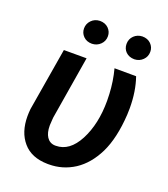

<svg xmlns="http://www.w3.org/2000/svg" viewBox="-134 -814 804 920"><g transform="rotate(20 267.5 -354.0)"><path d="M217.8 -718.8C199.7 -718.3 185.5 -711.9 174.3 -700.2C163.1 -688.5 157.7 -674.8 157.7 -659.2C157.7 -643.6 163.1 -630.4 174.3 -619.1C185.5 -607.9 200.2 -602.5 218.3 -602.5C235.4 -603 250 -609.4 261.2 -620.6C272.5 -631.8 278.3 -645.5 278.3 -662.1C278.3 -678.2 272.5 -691.4 261.2 -702.6C250 -713.4 235.4 -718.8 217.8 -718.8ZM374.5 -658.7C374.5 -627 397.9 -602.1 434.6 -602.1C451.7 -602.5 466.3 -608.9 477.5 -620.1C488.8 -631.3 494.6 -645 494.6 -661.6C494.6 -677.2 489.3 -690.4 478 -701.7C466.8 -712.9 452.1 -718.3 434.1 -718.3C417.5 -717.8 403.3 -711.9 392.1 -701.2C380.4 -689.9 374.5 -675.8 374.5 -658.7ZM102.5 -528.3 48.8 -207.5 47.4 -189C46.9 -182.6 46.9 -176.8 46.9 -170.9C46.9 -117.2 61 -73.2 89.8 -40C118.2 -6.8 159.7 10.3 214.8 11.2C217.3 11.2 219.7 11.2 221.7 11.2C269 11.2 312 -1.5 351.6 -26.9C391.1 -52.7 423.3 -90.8 448.7 -142.1C473.6 -193.4 488.8 -259.8 493.7 -341.3C494.1 -352.5 494.6 -363.3 494.6 -374C494.6 -431.2 486.8 -482.4 470.7 -528.8L360.4 -529.3C371.1 -488.8 377.4 -447.3 379.4 -405.3C379.9 -393.6 380.4 -381.8 380.4 -370.1C380.4 -291 365.7 -223.6 336.4 -167.5C307.1 -111.8 269 -84 222.7 -84C221.2 -84 219.7 -84 218.3 -84C181.2 -85.4 162.6 -118.7 162.6 -163.6C162.6 -165.5 162.6 -167 162.6 -168.5L165 -205.6L218.3 -528.3Z"/></g></svg>

Font: Roboto Medium
Style: Italic
Weight: 500
Italic angle: -12°
Designer: Google
Version: Version 2.137; 2017